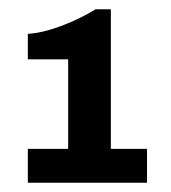

<svg xmlns="http://www.w3.org/2000/svg" viewBox="-20 -816 369 414"><path d="M219 -495H297V-422H40V-495H127V-688H40V-743Q72 -745 112 -760Q152 -775 186 -796H219Z"/></svg>

Font: Chivo ExtraBold
Style: Regular
Weight: 800
Designer: Hector Gatti
Foundry: Omnibus-Type
Version: Version 1.007